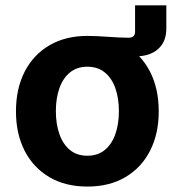

<svg xmlns="http://www.w3.org/2000/svg" viewBox="-20 -687 652 718"><path d="M306 -476.1V-552.7Q322.7 -552.7 343.1 -551.8Q363.5 -550.8 384.9 -549.3Q406.3 -547.9 426 -546.9Q445.7 -545.9 460.6 -545.9Q485.1 -545.9 485.1 -568.3V-667H602V-580.3Q602 -531.1 571.2 -503.6Q540.4 -476.1 484.7 -476.1Q443.1 -476.1 395.5 -476.1Q347.9 -476.1 306 -476.1ZM306.7 10.7Q224.6 10.7 164.6 -24.6Q104.6 -59.9 72.1 -123.3Q39.7 -186.6 39.7 -270.6Q39.7 -355.2 72.1 -418.7Q104.6 -482.2 164.6 -517.4Q224.6 -552.7 306.7 -552.7Q389.1 -552.7 448.9 -517.4Q508.7 -482.2 541.2 -418.7Q573.6 -355.2 573.6 -270.6Q573.6 -186.6 541.2 -123.3Q508.7 -59.9 448.9 -24.6Q389.1 10.7 306.7 10.7ZM306.7 -104.6Q345.8 -104.6 372.1 -126.3Q398.4 -148.1 411.5 -185.8Q424.6 -223.5 424.6 -271.1Q424.6 -319.2 411.5 -356.8Q398.4 -394.3 372.1 -415.9Q345.8 -437.5 306.7 -437.5Q267.6 -437.5 241.4 -415.9Q215.2 -394.3 202.1 -356.9Q188.9 -319.5 188.9 -271.1Q188.9 -223.5 202.1 -185.8Q215.2 -148.1 241.4 -126.3Q267.6 -104.6 306.7 -104.6Z"/></svg>

Font: Inter Variable LoSnoCo
Style: Regular
Weight: 400
Designer: Rasmus Andersson
Foundry: rsms
Version: Version 4.000;git-a52131595; featfreeze: case,dlig,ss01,ss02